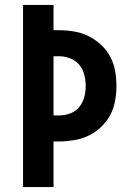

<svg xmlns="http://www.w3.org/2000/svg" viewBox="-20 -755 540 775"><path d="M73 0V-735H196V-633H218Q248 -633 278.5 -628Q309 -623 336.5 -609.5Q364 -596 387 -575Q410 -554 424.5 -527Q439 -500 444.5 -469.5Q450 -439 450 -408Q450 -378 444.5 -347.5Q439 -317 424.5 -290Q410 -263 387 -241.5Q364 -220 336.5 -207Q309 -194 278.5 -189Q248 -184 218 -184H196V0ZM196 -289H218Q241 -289 263 -297Q285 -305 299.5 -322.5Q314 -340 320 -362.5Q326 -385 326 -408Q326 -431 320 -454Q314 -477 299.5 -494Q285 -511 263 -519.5Q241 -528 218 -528H196Z"/></svg>

Font: Iosevka Extrabold
Style: Regular
Weight: 800
Monospace: yes
Designer: Belleve Invis
Foundry: Belleve Invis
Version: Version 32.5.0; ttfautohint (v1.8.4)